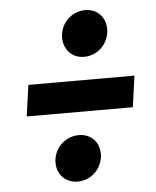

<svg xmlns="http://www.w3.org/2000/svg" viewBox="-50 -707 608 748"><g transform="rotate(-5 254.5 -332.5)"><path d="M291 -483C347 -483 390 -529 390 -584C390 -630 357 -664 311 -664C255 -664 212 -618 212 -565C212 -518 244 -483 291 -483ZM48 -271H463L480 -393H65ZM224 -1C280 -1 323 -47 323 -101C323 -148 290 -181 244 -181C188 -181 144 -136 144 -82C144 -35 177 -1 224 -1Z"/></g></svg>

Font: Fira Sans
Style: Bold Italic
Weight: 700
Italic angle: -8°
Designer: bBox Type GmbH & Carrois Corporate GbR & Edenspiekermann AG
Foundry: bBox Type GmbH & Carrois Corporate GbR & Edenspiekermann AG
Version: Version 4.301;PS 004.301;hotconv 1.0.88;makeotf.lib2.5.64775